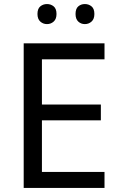

<svg xmlns="http://www.w3.org/2000/svg" viewBox="-20 -928 596 948"><path d="M496 0H97V-714H496V-635H187V-412H478V-334H187V-79H496ZM165 -859Q165 -885 179 -896.5Q193 -908 212 -908Q231 -908 245 -896.5Q259 -885 259 -859Q259 -834 245 -821.5Q231 -809 212 -809Q193 -809 179 -821.5Q165 -834 165 -859ZM353 -859Q353 -885 366.5 -896.5Q380 -908 399 -908Q418 -908 432 -896.5Q446 -885 446 -859Q446 -834 432 -821.5Q418 -809 399 -809Q380 -809 366.5 -821.5Q353 -834 353 -859Z"/></svg>

Font: Noto Sans Khojki
Style: Regular
Weight: 400
Designer: Monotype Design Team
Foundry: Monotype Imaging Inc.
Version: Version 2.003; ttfautohint (v1.8.4.7-5d5b)